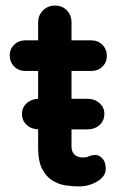

<svg xmlns="http://www.w3.org/2000/svg" viewBox="-20 -670 449 690"><path d="M71 -525H308Q332 -525 348 -509Q364 -493 364 -469Q364 -446 348 -430.5Q332 -415 308 -415H71Q47 -415 31 -431Q15 -447 15 -471Q15 -494 31 -509.5Q47 -525 71 -525ZM178 -650Q204 -650 220.5 -632.5Q237 -615 237 -589V-144Q237 -130 242.5 -121Q248 -112 257.5 -108Q267 -104 278 -104Q290 -104 300 -108.5Q310 -113 323 -113Q337 -113 348.5 -100Q360 -87 360 -64Q360 -36 329.5 -18Q299 0 264 0Q243 0 217.5 -3.5Q192 -7 169.5 -20.5Q147 -34 132 -62Q117 -90 117 -139V-589Q117 -615 134.5 -632.5Q152 -650 178 -650ZM294 -205H120Q94 -205 76.5 -220.5Q59 -236 59 -261Q59 -284 76.5 -299.5Q94 -315 120 -315H294Q320 -315 337.5 -299.5Q355 -284 355 -261Q355 -236 337.5 -220.5Q320 -205 294 -205Z"/></svg>

Font: Quicksand Variable Light
Style: Regular
Weight: 300
Designer: Andrew Paglinawan
Foundry: Andrew Paglinawan
Version: Version 3.004